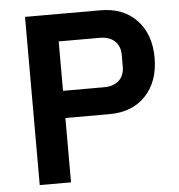

<svg xmlns="http://www.w3.org/2000/svg" viewBox="-51 -746 741 794"><g transform="rotate(-5 319.5 -349.0)"><path d="M82 0V-698.2H395Q490.2 -698.2 545.7 -639.4Q601.1 -580.6 601.1 -482.9Q601.1 -385.3 545.7 -326.2Q490.2 -267.1 395 -267.1H211.9V0ZM211.9 -379.9H382.8Q421.9 -379.9 444.3 -400.6Q466.8 -421.4 466.8 -459V-505.9Q466.8 -543.5 444.3 -564.2Q421.9 -585 382.8 -585H211.9Z"/></g></svg>

Font: Anuphan SemiBold
Style: Bold
Weight: 600
Designer: Mike Abbink, Paul van der Laan, Pieter van Rosmalen, Mint Tantisuwanna
Foundry: Bold Monday; Cadson Demak
Version: Version 3.002;hotconv 1.0.109;makeotfexe 2.5.65596